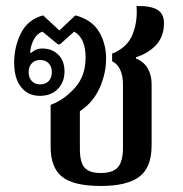

<svg xmlns="http://www.w3.org/2000/svg" viewBox="-20 -607 607 637"><path d="M315 10Q224 10 186 -20.5Q148 -51 148 -120V-259Q193 -276 228.5 -315.5Q264 -355 264 -416Q264 -481 226 -502L179 -460H172L121 -502Q103 -496 92.5 -476.5Q82 -457 80 -434L83 -431Q90 -438 99 -442Q108 -446 121 -446Q152 -446 173 -426Q194 -406 194 -370Q194 -335 172 -312Q150 -289 112 -289Q73 -289 50 -318Q27 -347 27 -399Q27 -452 49.5 -497Q72 -542 123 -556L177 -506L230 -556Q284 -542 308 -502.5Q332 -463 332 -413Q332 -363 310.5 -315Q289 -267 245 -238V-113Q245 -68 261 -50.5Q277 -33 314 -33Q355 -33 371.5 -52.5Q388 -72 388 -117V-325Q388 -386 352 -404V-429Q402 -449 419.5 -492Q437 -535 433 -587Q479 -588 501.5 -575Q524 -562 524 -530Q524 -487 499 -459Q474 -431 431 -417V-413Q458 -402 470.5 -379.5Q483 -357 483 -329V-125Q483 -51 442 -20.5Q401 10 315 10ZM113 -327Q131 -327 141.5 -338Q152 -349 152 -368Q152 -386 141.5 -397Q131 -408 113 -408Q96 -408 85.5 -397Q75 -386 75 -368Q75 -349 85.5 -338Q96 -327 113 -327Z"/></svg>

Font: Noto Serif Thai SemiCondensed Medium
Style: Regular
Weight: 500
Width: 4
Designer: Monotype Design Team
Foundry: Monotype Imaging Inc.
Version: Version 2.002; ttfautohint (v1.8.4.7-5d5b)